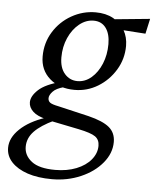

<svg xmlns="http://www.w3.org/2000/svg" viewBox="-88 -466 593 730"><g transform="rotate(5 208.5 -101.0)"><path d="M137.7 222.7Q83 222.7 43.9 209.5Q4.9 196.3 -17.1 172.9Q-39.1 149.4 -39.1 118.2Q-39.1 80.1 -3.9 46.4Q31.2 12.7 92.8 -7.8L127 0Q77.1 23.4 52.2 49.3Q27.3 75.2 27.3 108.4Q27.3 141.6 56.2 164.1Q85 186.5 146.5 186.5Q191.4 186.5 227.1 172.4Q262.7 158.2 282.7 133.8Q302.7 109.4 302.7 81.1Q302.7 57.6 286.1 45.9Q269.5 34.2 221.7 24.4L106.4 1L95.7 -2.9Q61.5 -10.7 44.9 -26.4Q28.3 -42 28.3 -61.5Q28.3 -85 54.7 -109.4Q81.1 -133.8 141.6 -149.4L152.3 -129.9Q123 -122.1 110.4 -108.4Q97.7 -94.7 97.7 -83Q97.7 -72.3 105.5 -66.4Q113.3 -60.5 137.7 -55.7L254.9 -28.3Q310.5 -14.6 335 5.9Q359.4 26.4 359.4 61.5Q359.4 104.5 328.6 141.6Q297.9 178.7 247.1 200.7Q196.3 222.7 137.7 222.7ZM193.4 -123Q134.8 -123 98.1 -155.3Q61.5 -187.5 61.5 -239.3Q61.5 -291 87.4 -333Q113.3 -375 156.2 -399.4Q199.2 -423.8 248 -423.8Q287.1 -423.8 315.4 -408.2Q343.8 -392.6 358.9 -366.2Q374 -339.8 374 -306.6Q374 -256.8 348.6 -214.8Q323.2 -172.9 282.2 -147.9Q241.2 -123 193.4 -123ZM201.2 -157.2Q230.5 -157.2 254.4 -177.7Q278.3 -198.2 292.5 -232.4Q306.6 -266.6 306.6 -307.6Q306.6 -346.7 290 -369.1Q273.4 -391.6 243.2 -391.6Q213.9 -391.6 188.5 -371.1Q163.1 -350.6 147.9 -316.4Q132.8 -282.2 132.8 -242.2Q132.8 -202.1 152.3 -179.7Q171.9 -157.2 201.2 -157.2ZM443.4 -359.4 343.8 -366.2 305.7 -402.3 456.1 -417Z"/></g></svg>

Font: Crimson Pro ExtraLight Light
Style: Italic
Weight: 300
Italic angle: -12°
Version: Version 1.002